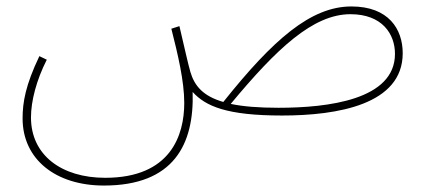

<svg xmlns="http://www.w3.org/2000/svg" viewBox="-20 -345 1323 595"><path d="M302 230C519 230 582 102 577 -60C617 -16 682 13 854 13C1026 13 1228 -21 1228 -180C1228 -255 1184 -325 1069 -325C943 -325 826 -222 672 -29C610 -47 583 -78 570 -122C562 -150 554 -188 536 -264L511 -256C531 -177 551 -94 551 -26C551 74 509 206 306 206C171 206 76 136 76 19C76 -32 93 -97 125 -160L102 -171C59 -81 50 -28 50 22C50 149 153 230 302 230ZM1066 -301C1164 -301 1204 -240 1204 -178C1204 -36 997 -11 843 -11C781 -11 733 -15 695 -23C837 -194 950 -301 1066 -301Z"/></svg>

Font: Noto Sans Arabic Thin
Style: Regular
Weight: 100
Designer: Monotype Design Team, Nadine Chahine, Nizar Qandah and Khaled Hosny
Foundry: Monotype Imaging Inc.
Version: Version 2.012